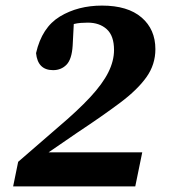

<svg xmlns="http://www.w3.org/2000/svg" viewBox="-20 -667 605 687"><path d="M27 0 45 -88 187 -211Q259 -272 303 -319.5Q347 -367 367.5 -408Q388 -449 388 -488Q388 -539 362 -562.5Q336 -586 294 -586Q281 -586 268.5 -585Q256 -584 244 -581L240 -504Q237 -455 218 -435.5Q199 -416 170 -416Q115 -416 109 -477Q130 -569 194.5 -608Q259 -647 345 -647Q437 -647 486.5 -604.5Q536 -562 536 -491Q536 -436 504 -391Q472 -346 410 -299.5Q348 -253 256 -192L154 -122H489L464 0Z"/></svg>

Font: Source Serif 4 SmText
Style: Bold Italic
Weight: 700
Italic angle: -12°
Designer: Frank Grießhammer
Foundry: Adobe
Version: Version 4.005;hotconv 1.1.0;makeotfexe 2.6.0